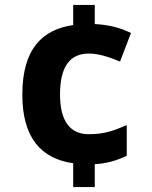

<svg xmlns="http://www.w3.org/2000/svg" viewBox="-20 -837 612 774"><path d="M362 -740V-817H275V-736C152 -718 70 -642 70 -455C70 -282 146 -197 275 -179V-83H362V-175C409 -178 449 -189 491 -209V-333C439 -310 400 -296 338 -296C264 -296 222 -347 222 -456C222 -566 260 -621 338 -621C378 -621 417 -608 464 -589L508 -704C471 -722 425 -737 362 -740Z"/></svg>

Font: Noto Sans Telugu UI
Style: Bold
Weight: 700
Designer: Jelle Bosma - Monotype Design Team
Foundry: Monotype Imaging Inc.
Version: Version 2.005